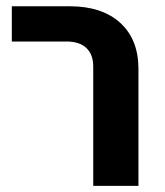

<svg xmlns="http://www.w3.org/2000/svg" viewBox="-20 -605 537 625"><path d="M283.5 0V-388.2Q283.5 -427.7 261 -448.8Q238.6 -469.9 196.6 -469.9H18.5V-584.6H207.1Q312 -584.6 371.3 -530.7Q430.7 -476.8 430.7 -380.5V0Z"/></svg>

Font: Heebo
Style: Regular
Weight: 400
Designer: Oded Ezer
Foundry: Ezer Type House
Version: Version 3.100